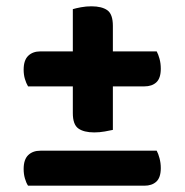

<svg xmlns="http://www.w3.org/2000/svg" viewBox="-20 -589 586 609"><path d="M438 -315H69Q63 -325 59 -338.5Q55 -352 55 -368Q55 -398 69.5 -412Q84 -426 108 -426H477Q482 -417 486 -402.5Q490 -388 490 -371Q490 -341 476 -328Q462 -315 438 -315ZM438 0H69Q63 -9 59 -23Q55 -37 55 -53Q55 -83 69.5 -97Q84 -111 108 -111H477Q482 -102 486 -87Q490 -72 490 -56Q490 -26 476 -13Q462 0 438 0ZM338 -507V-177Q329 -175 312.5 -172Q296 -169 279 -169Q246 -169 228.5 -181.5Q211 -194 211 -230V-560Q221 -563 237 -566Q253 -569 270 -569Q303 -569 320.5 -556.5Q338 -544 338 -507Z"/></svg>

Font: BalooTamma2Bold
Style: Bold
Weight: 700
Designer: Divya Kowshik, Shuchita Grover and Ek Type
Foundry: Ek Type
Version: Version 1.700